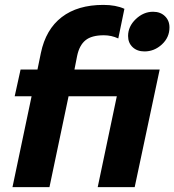

<svg xmlns="http://www.w3.org/2000/svg" viewBox="-20 -764 712 784"><path d="M109 -371H40L64 -480H133L147 -548Q167 -644 232 -694Q297 -744 402 -744Q453 -744 488 -728L463 -607Q435 -620 404 -620Q354 -620 329 -599.5Q304 -579 295 -536L284 -480H632L530 0H379L457 -371H260L182 0H31ZM503 -617Q503 -656 534.5 -686Q566 -716 605 -716Q635 -716 653.5 -698Q672 -680 672 -652Q672 -611 641 -582.5Q610 -554 570 -554Q540 -554 521.5 -571.5Q503 -589 503 -617Z"/></svg>

Font: Prompt SemiBold
Style: Italic
Weight: 600
Italic angle: -12°
Designer: Katatrad Team
Foundry: CadsonDemak
Version: Version 1.001